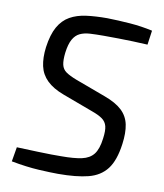

<svg xmlns="http://www.w3.org/2000/svg" viewBox="-81 -768 722 847"><g transform="rotate(10 280.0 -345.0)"><path d="M331 -702Q381 -701 433.5 -697Q486 -693 535 -682L526 -618Q492 -620 459.5 -621Q427 -622 395 -622.5Q363 -623 329 -623Q295 -623 268.5 -621.5Q242 -620 223 -611Q204 -602 192 -580.5Q180 -559 175 -520Q171 -486 175.5 -466Q180 -446 196.5 -434.5Q213 -423 244 -411L379 -361Q431 -342 458 -316.5Q485 -291 492.5 -254.5Q500 -218 493 -167Q483 -92 453.5 -53.5Q424 -15 371 -1.5Q318 12 236 12Q205 12 150 9Q95 6 26 -7L37 -72Q96 -70 132 -68.5Q168 -67 192 -67Q216 -67 237 -67Q294 -67 328.5 -74.5Q363 -82 381 -105Q399 -128 405 -176Q410 -212 405 -231.5Q400 -251 383.5 -263Q367 -275 336 -286L199 -337Q151 -355 124 -381.5Q97 -408 89 -444.5Q81 -481 87 -529Q95 -587 114.5 -621.5Q134 -656 165 -673.5Q196 -691 237.5 -696.5Q279 -702 331 -702Z"/></g></svg>

Font: Exo 2
Style: Italic
Weight: 400
Italic angle: -8°
Designer: Natanael Gama
Foundry: Natanael Gama
Version: Version 2.010